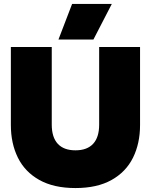

<svg xmlns="http://www.w3.org/2000/svg" viewBox="-20 -937 764 972"><path d="M345 -917H546L453 -737H276ZM35 -304V-699H242V-306Q242 -242 272.5 -209Q303 -176 362 -176Q421 -176 451.5 -209Q482 -242 482 -306V-699H689V-304Q689 -211 653.5 -139Q618 -67 545 -26Q472 15 362 15Q252 15 179 -26Q106 -67 70.5 -139Q35 -211 35 -304Z"/></svg>

Font: Prompt ExtraBold
Style: Regular
Weight: 800
Designer: Katatrad Team
Foundry: CadsonDemak
Version: Version 1.000